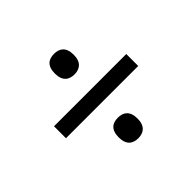

<svg xmlns="http://www.w3.org/2000/svg" viewBox="-124 -730 806 806"><g transform="rotate(-45 279.5 -326.5)"><path d="M280 -455C311 -455 336 -471 336 -516C336 -562 311 -577 280 -577C248 -577 224 -562 224 -516C224 -471 248 -455 280 -455ZM65 -291H494V-362H65ZM280 -76C311 -76 336 -92 336 -137C336 -183 311 -198 280 -198C248 -198 224 -183 224 -137C224 -92 248 -76 280 -76Z"/></g></svg>

Font: Noto Serif Telugu
Style: Bold
Weight: 700
Designer: Jelle Bosma - Monotype Design Team
Foundry: Monotype Imaging Inc.
Version: Version 2.005